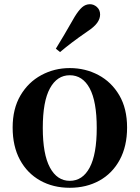

<svg xmlns="http://www.w3.org/2000/svg" viewBox="-20 -875 663 911"><path d="M311 16Q232 16 170.5 -18.5Q109 -53 74.5 -117Q40 -181 40 -270Q40 -359 77 -422Q114 -485 176 -518.5Q238 -552 311 -552Q385 -552 447 -519Q509 -486 546 -423Q583 -360 583 -270Q583 -181 548 -116.5Q513 -52 451.5 -18Q390 16 311 16ZM311 -17Q372 -17 405.5 -80Q439 -143 439 -268Q439 -394 405.5 -456Q372 -518 311 -518Q251 -518 217 -456Q183 -394 183 -268Q183 -143 217 -80Q251 -17 311 -17ZM245 -644Q264 -675 284.5 -709.5Q305 -744 334 -795Q353 -826 369.5 -840.5Q386 -855 407 -855Q425 -855 440 -841.5Q455 -828 455 -806Q455 -786 441 -766.5Q427 -747 395 -726Q350 -695 320.5 -672.5Q291 -650 265 -628Z"/></svg>

Font: Noto Serif TC
Style: Bold
Weight: 700
Designer: Ryoko NISHIZUKA 西塚涼子 (kana & ideographs); Frank Grießhammer (Latin, Greek & Cyrillic); Wenlong ZHANG 张文龙 (bopomofo); San
Foundry: Adobe
Version: Version 2.002-H1;hotconv 1.1.0;makeotfexe 2.6.0